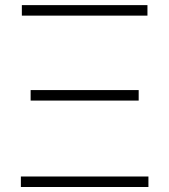

<svg xmlns="http://www.w3.org/2000/svg" viewBox="-20 -748 677 768"><path d="M63.5 0V-42H573.7V0ZM102.5 -345.7V-387.7H534.7V-345.7ZM67.4 -685.5V-727.5H569.8V-685.5Z"/></svg>

Font: Inter 18pt ExtraLight
Style: Regular
Weight: 250
Designer: Rasmus Andersson
Foundry: rsms
Version: Version 4.001;git-66647c0bb